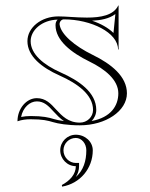

<svg xmlns="http://www.w3.org/2000/svg" viewBox="-20 -461 557 714"><path d="M262 157C262 187 240 211 210 227L211 233C277.6 221.6 325 165.4 325 98C325 66 296.8 40 262 40C230 40 204 66 204 98C204 130 230 157 262 157ZM262 145C236.9 145 216 123.6 216 98C216 72.6 236.6 52 262 52C283.5 52 301 72.6 301 98C301 137.5 290.3 172.4 261.9 197.3C269.7 185 274 171.8 274 157V145ZM322.4 -384C354.8 -385.5 386.3 -391.5 409 -408.7L402 -338.4C382.2 -357.8 354.3 -373.2 322.4 -384ZM45 -10C60.8 -15.5 77.1 -17.5 94 -17.5C139.5 -17.5 158.3 -12.5 176.7 -6.9C195.3 -1.2 230.9 5 277 5C373.6 5 452 -48.3 452 -114C452 -176.5 394.1 -223.1 324.5 -257C258.7 -289.1 205.3 -333.5 201.5 -371.1C201.5 -381 208.7 -389 217.5 -389C319.8 -388.9 419 -339.3 419 -277H421V-440L420 -441C402.4 -403.6 354.1 -395.6 303.2 -395.6C283.1 -395.6 262.5 -396.8 243.2 -398C226.4 -399.1 210.6 -400 197 -400C133.5 -400 82 -358.8 82 -308C82 -251.5 136 -209.4 201.1 -180.4C268.4 -150.4 326 -108.9 326 -52C326 -26.1 304 -5 277 -5C234 -5 210.8 -29.9 188.7 -53.6C168.9 -75.6 149.4 -96 117 -96C78.4 -96 45 -57.5 45 -10ZM194.4 -388C188.7 -382.6 186.5 -375.9 186.5 -367.1C186.5 -310.9 244.3 -265.5 312.5 -232.2C370.8 -203.8 420 -163.9 420 -114C420 -67.9 392.5 -24.3 320.8 -11C331.2 -21.6 338 -36.3 338 -52C338 -117.8 273.3 -161.4 206 -191.4C141.4 -220.1 94 -259.9 94 -308C94 -349.2 136.5 -386.8 194.4 -388ZM217.9 -10.7C201.6 -12.9 188.5 -15.8 180.2 -18.3C161.3 -24.1 140.3 -29.5 94 -29.5C82.2 -29.5 69 -28.3 58.5 -26.1C65.1 -60.9 90.8 -84 117 -84C143.6 -84 159.7 -67.9 179.9 -45.5C190.7 -33.8 202.7 -21 217.9 -10.7Z"/></svg>

Font: Sortefax
Style: Medium
Weight: 500
Designer: gluk
Foundry: gluk
Version: Version 0.261